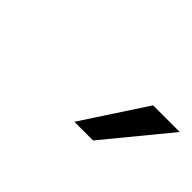

<svg xmlns="http://www.w3.org/2000/svg" viewBox="-23 -928 545 545"><g transform="rotate(45 250.0 -655.5)"><path d="M258 -560 383 -751H490L333 -560Z"/></g></svg>

Font: Nunito Sans 7pt SemiCondensed SemiBold
Style: Italic
Weight: 600
Width: 4
Italic angle: -9°
Designer: Vernon Adams
Foundry: Vernon Adams
Version: Version 3.101;gftools[0.9.27]